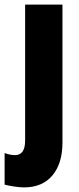

<svg xmlns="http://www.w3.org/2000/svg" viewBox="-58 -573 343 833"><path d="M46 240Q28 240 2 236Q-24 232 -38 228V91Q-14 100 7 100Q51 100 51 37V-553H213V45Q213 136 169.5 188Q126 240 46 240Z"/></svg>

Font: Noto Sans Tamil ExtraCondensed Black
Style: Regular
Weight: 900
Width: 2
Designer: Jelle Bosma - Monotype Design Team
Foundry: Monotype Imaging Inc.
Version: Version 2.004; ttfautohint (v1.8.4.7-5d5b)